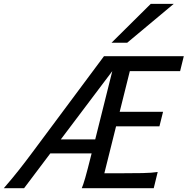

<svg xmlns="http://www.w3.org/2000/svg" viewBox="-20 -996 993 1016"><path d="M574.2 -619.6 301.8 -258.3H483.9ZM594.2 -327.6 532.2 -79.1H612.3Q685.1 -79.1 734.4 -80.1Q783.7 -81.1 814.5 -85.9L793.5 0H412.6Q416 -8.3 420.4 -20.5Q424.8 -32.7 430.7 -53.5Q436.5 -74.2 444.8 -105.7Q453.1 -137.2 464.8 -184.1H246.1L107.4 0H0Q22.9 -26.4 42.5 -50Q62 -73.7 80.1 -96.4Q98.1 -119.1 115.7 -142.3Q133.3 -165.5 152.3 -190.9L530.3 -698.7H952.6L933.1 -619.6H667L613.3 -404.3H842.8L823.7 -327.6ZM899.4 -975.6 653.3 -770H570.3L777.8 -975.6Z"/></svg>

Font: Andika New Basic
Style: Italic
Weight: 400
Italic angle: -14°
Designer: Victor Gaultney, Annie Olsen, Julie Remington, Don Collingsworth, Eric Hays
Foundry: SIL International
Version: Version 5.500